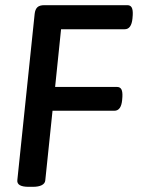

<svg xmlns="http://www.w3.org/2000/svg" viewBox="-20 -720 543 742"><path d="M47 -24 114 -667Q116 -684 124.5 -692Q133 -700 151 -700H472Q484 -700 489 -691Q494 -682 493 -662L492 -649Q488 -607 462 -607H216L193 -384H432Q444 -384 449 -375Q454 -366 453 -346L452 -333Q448 -292 422 -292H183L155 -23Q154 -11 141.5 -4.5Q129 2 107 2H91Q44 2 47 -24Z"/></svg>

Font: Asap-MediumItalic
Style: Italic
Weight: 500
Italic angle: -6°
Designer: Pablo Cosgaya
Foundry: Omnibus-Type
Version: Version 2.000; ttfautohint (v1.8)